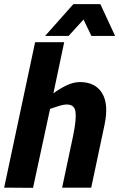

<svg xmlns="http://www.w3.org/2000/svg" viewBox="-25 -903 574 924"><path d="M134 1 -5 0 144 -700H284L232 -454Q262 -476 295 -492Q328 -508 360 -508Q434 -508 466.5 -454.5Q499 -401 478 -302L467 -250L414 0H274L327 -250Q343 -328 338.5 -364Q334 -400 297 -400Q281 -400 259.5 -393.5Q238 -387 216 -379ZM192 -730 328 -883H458L529 -730H415L377 -809L305 -730Z"/></svg>

Font: Epunda Sans
Style: Bold Italic
Weight: 700
Italic angle: -12.0243°
Designer: Simon Atzbach
Foundry: typofactur
Version: Version 2.204; ttfautohint (v1.8.4.7-5d5b)